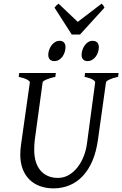

<svg xmlns="http://www.w3.org/2000/svg" viewBox="-20 -1014 668 1049"><path d="M625 -594.2Q594.2 -587.4 577.1 -579.1Q560.1 -570.8 559.1 -564L515.1 -250Q506.3 -186 485.4 -136.5Q464.4 -86.9 433.1 -53.2Q401.9 -19.5 361.1 -2.2Q320.3 15.1 272 15.1Q231.9 15.1 198.5 2.9Q165 -9.3 141.1 -32.7Q117.2 -56.2 104 -90.6Q90.8 -125 90.8 -169.9Q90.8 -195.8 95.2 -226.1L143.1 -564Q144 -569.8 128.9 -578.6Q113.8 -587.4 82 -594.2L85 -615.2H285.2L282.2 -594.2Q251.5 -587.4 232.7 -579.1Q213.9 -570.8 212.9 -564L169.9 -249Q168 -234.9 167.5 -220.7Q167 -206.5 167 -193.8Q167 -159.7 175.3 -131.8Q183.6 -104 200 -84Q216.3 -64 240.7 -53Q265.1 -42 296.9 -42Q328.6 -42 355.5 -57.6Q382.3 -73.2 402.8 -99.1Q423.3 -125 436.8 -158.7Q450.2 -192.4 455.1 -229L500 -564Q501 -569.8 487.3 -578.6Q473.6 -587.4 441.9 -594.2L444.8 -615.2H627.9ZM337.9 -756.3Q337.9 -742.7 333.5 -729.2Q329.1 -715.8 321.3 -704.8Q313.5 -693.8 302 -687Q290.5 -680.2 276.9 -680.2Q261.2 -680.2 252.4 -689Q243.7 -697.8 243.7 -714.4Q243.7 -727.5 248.3 -741Q252.9 -754.4 261 -765.6Q269 -776.9 280.5 -783.9Q292 -791 305.7 -791Q320.8 -791 329.3 -782Q337.9 -772.9 337.9 -756.3ZM520 -756.3Q520 -742.7 515.6 -729.2Q511.2 -715.8 503.2 -704.8Q495.1 -693.8 483.6 -687Q472.2 -680.2 458 -680.2Q442.9 -680.2 434.3 -689Q425.8 -697.8 425.8 -714.4Q425.8 -727.5 430.2 -741Q434.6 -754.4 442.4 -765.6Q450.2 -776.9 461.4 -783.9Q472.7 -791 486.8 -791Q502 -791 511 -782Q520 -772.9 520 -756.3ZM417 -825.2H372.1L277.8 -972.2Q284.7 -981.4 288.6 -984.9Q292.5 -988.3 299.8 -994.1L404.8 -894.5L535.2 -994.1Q541 -988.8 543.7 -985.1Q546.4 -981.4 550.8 -972.2Z"/></svg>

Font: Gentium Plus Eur
Style: Italic
Weight: 400
Italic angle: -8°
Designer: J. Victor Gaultney, Annie Olsen, Iska Routamaa, Becca Hirsbrunner
Foundry: SIL International
Version: Version 5.000